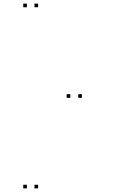

<svg xmlns="http://www.w3.org/2000/svg" viewBox="-20 -831 660 1061"><path d="M128.5 210V190H108.5V210ZM190.5 210V190H170.5V210ZM432.5 -290.5V-310.5H412.5V-290.5ZM190.5 -791V-811H170.5V-791ZM128.5 -791V-811H108.5V-791ZM368.5 -290.5V-310.5H348.5V-290.5Z"/></svg>

Font: Monaspace Krypton Dots Var
Style: Regular
Weight: 400
Designer: Riley Cran and the Lettermatic Team
Version: Version 1.100 (Monaspace Krypton Dots)